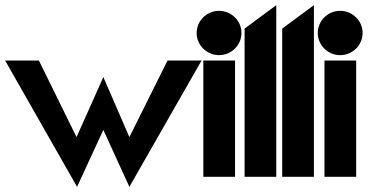

<svg xmlns="http://www.w3.org/2000/svg" viewBox="-34 -686 1430 745"><path d="M-14 -451 265 39 367 -182 468 39 748 -451H616L468 -154L367 -387L263 -154L117 -451Z M729 -558C729 -510 769 -472 816 -472C863 -472 903 -510 903 -558C903 -606 863 -644 816 -644C769 -644 729 -606 729 -558ZM755 0H878V-451H755Z M915 0H1038V-666L915 -575Z M1061 0H1184V-666L1061 -575Z M1199 -558C1199 -510 1239 -472 1286 -472C1333 -472 1373 -510 1373 -558C1373 -606 1333 -644 1286 -644C1239 -644 1199 -606 1199 -558ZM1225 0H1348V-451H1225Z"/></svg>

Font: Charger Pro
Style: UltraNar
Weight: 900
Designer: Jasper
Foundry: Cannot Into Space Fonts
Version: Version 1.09